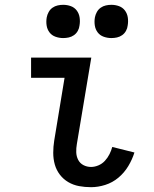

<svg xmlns="http://www.w3.org/2000/svg" viewBox="-20 -769 640 797"><path d="M358 8Q332 8 308 3.5Q284 -1 263.5 -13Q243 -25 228.5 -44Q214 -63 207.5 -86Q201 -109 201 -134.5Q201 -160 205 -185L248 -446H109V-530H359L299 -171Q296 -154 296.5 -137Q297 -120 304.5 -105.5Q312 -91 326.5 -83.5Q341 -76 358 -76Q373 -76 388.5 -82.5Q404 -89 415.5 -101.5Q427 -114 434.5 -129Q442 -144 446 -159L538 -136Q529 -107 512.5 -79.5Q496 -52 471.5 -31.5Q447 -11 417 -1.5Q387 8 358 8ZM442 -611Q426 -611 410.5 -616.5Q395 -622 385.5 -634.5Q376 -647 373.5 -663.5Q371 -680 374 -697Q376 -708 382 -719Q388 -730 398 -737Q408 -744 419.5 -746.5Q431 -749 442 -749Q459 -749 474 -743.5Q489 -738 498.5 -725.5Q508 -713 510.5 -696.5Q513 -680 510 -663Q509 -652 503 -641Q497 -630 487 -623Q477 -616 465.5 -613.5Q454 -611 442 -611ZM242 -611Q226 -611 210.5 -616.5Q195 -622 185.5 -634.5Q176 -647 173.5 -663.5Q171 -680 174 -697Q176 -708 182 -719Q188 -730 198 -737Q208 -744 219.5 -746.5Q231 -749 242 -749Q259 -749 274 -743.5Q289 -738 298.5 -725.5Q308 -713 310.5 -696.5Q313 -680 310 -663Q309 -652 303 -641Q297 -630 287 -623Q277 -616 265.5 -613.5Q254 -611 242 -611Z"/></svg>

Font: Iosevka Slab Medium Extended
Style: Italic
Weight: 500
Width: 7
Italic angle: -9°
Monospace: yes
Designer: Belleve Invis
Foundry: Belleve Invis
Version: Version 11.1.0; ttfautohint (v1.8.3)